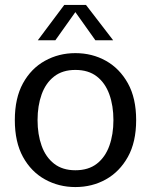

<svg xmlns="http://www.w3.org/2000/svg" viewBox="-20 -746 609 777"><path d="M285 11Q218 11 162 -20Q106 -51 73 -111Q40 -171 40 -260Q40 -349 73 -409Q106 -469 162 -500Q218 -531 285 -531Q353 -531 408.5 -500Q464 -469 497.5 -409Q531 -349 531 -260Q531 -171 497.5 -111Q464 -51 408.5 -20Q353 11 285 11ZM285 -57Q338 -57 372 -83.5Q406 -110 422.5 -156Q439 -202 439 -260Q439 -318 422.5 -364Q406 -410 372 -436.5Q338 -463 285 -463Q233 -463 199 -436.5Q165 -410 148.5 -364Q132 -318 132 -260Q132 -202 148.5 -156Q165 -110 199 -83.5Q233 -57 285 -57ZM133 -583 240 -726H328L438 -583H366L285 -697L204 -583Z"/></svg>

Font: Murecho
Style: Regular
Weight: 400
Designer: Neil Summerour
Foundry: Positype
Version: Version 1.010; ttfautohint (v1.8.3)